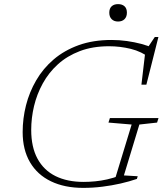

<svg xmlns="http://www.w3.org/2000/svg" viewBox="-20 -902 804 932"><path d="M386 -19Q413 -19 441.8 -21.8Q470.5 -24.5 500.2 -31.2Q530 -38 560 -49L536.5 -27L619 -297.5L506.5 -307L513.5 -329H749.5L742.5 -307L656.5 -297.5L581.5 -50.5L648.5 -46.5L644.5 -33.5Q608 -21 565.5 -11.2Q523 -1.5 477.2 4.2Q431.5 10 384 10Q293.5 10 227.5 -21.8Q161.5 -53.5 125.8 -114.2Q90 -175 90 -261Q90 -326.5 106.2 -390.8Q122.5 -455 155.8 -512.2Q189 -569.5 240.5 -613.5Q292 -657.5 362 -682.8Q432 -708 521.5 -708Q559 -708 596.2 -702.8Q633.5 -697.5 666.2 -688.8Q699 -680 722 -669L693 -665L731.5 -722.5H749L690.5 -491H666.5L687 -665.5L710.5 -619Q667 -652 615 -664.8Q563 -677.5 509.5 -677.5Q429.5 -677.5 367.8 -654Q306 -630.5 261.2 -590Q216.5 -549.5 187.8 -497.2Q159 -445 145.2 -387Q131.5 -329 131.5 -271.5Q131.5 -188 162 -131.8Q192.5 -75.5 249.5 -47.2Q306.5 -19 386 -19ZM553 -797.5Q533.5 -797.5 522 -809Q510.5 -820.5 510.5 -840.5Q510.5 -861 522 -871.5Q533.5 -882 553 -882Q573 -882 584.5 -871.5Q596 -861 596 -840.5Q596 -820.5 584.5 -809Q573 -797.5 553 -797.5Z"/></svg>

Font: Newsreader 9pt ExtraLight
Style: Italic
Weight: 250
Italic angle: -17°
Designer: Hugues Gentile
Foundry: Production Type
Version: Version 1.003